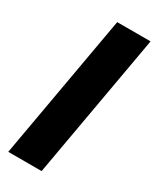

<svg xmlns="http://www.w3.org/2000/svg" viewBox="-191 -796 696 852"><g transform="rotate(30 156.5 -370.0)"><path d="M11.2 0 142.1 -740.2H313L182.1 0Z"/></g></svg>

Font: Poppins
Style: Bold Italic
Weight: 700
Italic angle: -10°
Designer: Ninad Kale (Devanagari), Jonny Pinhorn (Latin)
Foundry: Indian Type Foundry
Version: Version 3.200;PS 1.000;hotconv 16.6.54;makeotf.lib2.5.65590